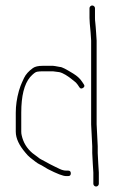

<svg xmlns="http://www.w3.org/2000/svg" viewBox="-20 -671 430 700"><path d="M173 -411H134.8C127.8 -411 121.2 -410.5 115.2 -409.5C109.2 -408.5 100.8 -402 89.8 -390C68.2 -364.2 57.5 -320.9 57.5 -260V-191C57.5 -186.3 58 -182 59 -178C64.6 -152 77.6 -130.3 98 -113L116.8 -99C122.2 -94.3 126.9 -91.2 130.6 -89.5C134.4 -87.8 139.4 -85.2 145.6 -81.5C151.9 -77.8 157.6 -74.7 162.7 -72.2C167.8 -69.7 173.6 -66.8 180.1 -63.5C183.4 -61.8 189.2 -59 197.7 -55C206.2 -51 214 -49 221.2 -49H228.2C234.9 -49 238.2 -45.7 238.2 -39C238.2 -32.3 234.9 -29 228.2 -29H221.2C209.9 -29 187.8 -37.5 154.6 -54.5C151.4 -56.2 146.6 -59 140.4 -63C134.1 -67 129 -69.8 125 -71.5C121 -73.2 115.5 -76.7 108.5 -82L90.5 -96C84 -101.3 78 -107.5 72.5 -114.5C50.8 -140 37.5 -165.5 37.5 -191V-260C37.5 -285.7 41.3 -312.4 49 -340C50.7 -346 52.7 -352 55 -358C57.3 -364 61.4 -373.6 67.6 -386.7C73.9 -399.9 84.8 -412 100.2 -423C107.8 -428.3 119.2 -431 134.8 -431H173.8C175.8 -431 183.8 -429.7 197.8 -427C206.2 -427 220.5 -418.9 247 -402.8C261.5 -393.9 272.2 -384 279.3 -373L285.3 -364C289.3 -358.7 288.4 -354.2 282.8 -350.5C277.1 -346.8 272.6 -347.7 269.3 -353L263.3 -362C259.9 -367.3 254.9 -372.3 248.3 -377C226.8 -394.6 210.1 -404.9 196.3 -408ZM318.3 -74 316.3 -113V-138L312.3 -217.5V-523L310.3 -553C307.6 -579.7 306.3 -597 306.3 -605V-641C306.3 -643.7 307.3 -646 309.3 -648C311.3 -650 313.6 -651 316.3 -651C318.9 -651 321.3 -650 323.3 -648C325.3 -646 326.3 -643.7 326.3 -641V-605C326.3 -599.7 326.6 -594.7 327.3 -590C327.9 -585.3 328.4 -580 328.8 -574C329.1 -568 329.6 -561.3 330.3 -554L332.3 -523V-218L336.3 -138V-113L338.3 -74L340.3 -42V-1C340.3 1.7 339.3 4 337.3 6C335.3 8 332.9 9 330.3 9C327.6 9 325.3 8 323.3 6C321.3 4 320.3 1.7 320.3 -1V-42Z"/></svg>

Font: Proton
Style: RgCnd
Weight: 500
Version: Version 1.017